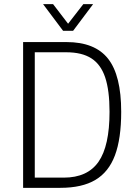

<svg xmlns="http://www.w3.org/2000/svg" viewBox="-20 -902 652 922"><path d="M91 -700H299Q436 -700 499 -620Q562 -540 562 -365Q562 -236 532 -156Q502 -76 438 -38Q374 0 270 0H91ZM286 -49Q400 -49 453 -125Q506 -201 506 -365Q506 -468 485 -530.5Q464 -593 418.5 -622Q373 -651 298 -651H147V-49ZM187 -882H235L307 -788L380 -882H427L331 -754H283Z"/></svg>

Font: Sarabun ExtraLight
Style: Regular
Weight: 275
Designer: Suppakit Chalermlarp | Katatrad Co.,Ltd.
Foundry: Cadson Demak Co.,Ltd.
Version: Version 1.000; ttfautohint (v1.6)